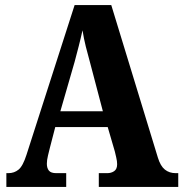

<svg xmlns="http://www.w3.org/2000/svg" viewBox="-20 -734 720 754"><path d="M5 0V-54H13Q36 -54 53 -68Q70 -82 84 -126L273 -714H417L600 -115Q610 -82 627.5 -68Q645 -54 670 -54H680V0H368V-54H401Q417 -54 428.5 -62Q440 -70 440 -89Q440 -101 436.5 -115.5Q433 -130 431 -139L403 -235H197L176 -154Q173 -142 168.5 -123.5Q164 -105 164 -91Q164 -74 172 -64Q180 -54 201 -54H240V0ZM217 -297H384L334 -487Q325 -519 317 -551Q309 -583 304 -615Q297 -583 289 -552Q281 -521 273 -491Z"/></svg>

Font: Noto Serif Hebrew Condensed ExtraBold
Style: Regular
Weight: 800
Width: 3
Designer: Monotype Design Team
Foundry: Monotype Imaging Inc.
Version: Version 2.004; ttfautohint (v1.8.4.7-5d5b)